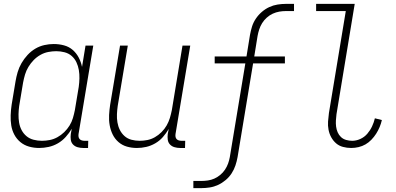

<svg xmlns="http://www.w3.org/2000/svg" viewBox="-20 -755 2040 990"><path d="M182 8Q155 8 130 1Q105 -6 85.5 -22Q66 -38 54 -60.5Q42 -83 38 -108.5Q34 -134 35 -161Q36 -188 40 -215L60 -335Q64 -359 71 -383Q78 -407 91 -429.5Q104 -452 122 -471.5Q140 -491 162 -504Q184 -517 208.5 -522.5Q233 -528 257 -528Q285 -528 310.5 -521Q336 -514 355 -497.5Q374 -481 386 -458Q398 -435 403 -410L421 -520H461L385 -64Q384 -57 385 -50Q386 -43 390.5 -38Q395 -33 402 -31Q409 -29 416 -29H435L434 8H409Q394 8 380 4Q366 0 356.5 -10Q347 -20 345 -34.5Q343 -49 345 -64L350 -91Q337 -69 319 -49Q301 -29 278.5 -16Q256 -3 231 2.5Q206 8 182 8ZM196 -29Q216 -29 236.5 -33Q257 -37 276 -47.5Q295 -58 311 -73.5Q327 -89 338.5 -107.5Q350 -126 356 -146.5Q362 -167 366 -187L386 -307Q389 -329 389.5 -351Q390 -373 386.5 -394Q383 -415 374 -434Q365 -453 349.5 -466.5Q334 -480 313 -485.5Q292 -491 270 -491Q250 -491 229 -487Q208 -483 188.5 -472Q169 -461 153.5 -445Q138 -429 126.5 -410Q115 -391 109 -370.5Q103 -350 99 -329L79 -209Q76 -188 75.5 -166Q75 -144 78.5 -123Q82 -102 91.5 -84Q101 -66 116.5 -53Q132 -40 153 -34.5Q174 -29 196 -29Z M686 8Q659 8 634.5 1Q610 -6 591 -22.5Q572 -39 561 -61.5Q550 -84 545.5 -109.5Q541 -135 542.5 -162Q544 -189 548 -215L599 -520H639L587 -209Q584 -188 583 -166.5Q582 -145 585.5 -124Q589 -103 598 -85Q607 -67 622 -53.5Q637 -40 657.5 -34.5Q678 -29 700 -29Q720 -29 740 -33Q760 -37 778.5 -47.5Q797 -58 813 -74Q829 -90 839.5 -108.5Q850 -127 856 -147Q862 -167 866 -187L921 -520H961L885 -64Q884 -57 885 -50Q886 -43 890.5 -38Q895 -33 902 -31Q909 -29 916 -29H935L934 8H909Q894 8 880 4Q866 0 856.5 -10Q847 -20 845 -34.5Q843 -49 845 -64L850 -90Q837 -68 820 -48.5Q803 -29 780.5 -16Q758 -3 734 2.5Q710 8 686 8Z M977 215V178H1018Q1035 178 1052 175.5Q1069 173 1085 166Q1101 159 1115.5 147Q1130 135 1140 120Q1150 105 1156 88.5Q1162 72 1165 55L1245 -428H1087V-464H1251L1269 -575Q1273 -597 1279.5 -618Q1286 -639 1299 -658.5Q1312 -678 1330 -693.5Q1348 -709 1368.5 -718.5Q1389 -728 1411 -731.5Q1433 -735 1454 -735H1496V-698H1455Q1437 -698 1420 -695Q1403 -692 1386.5 -684.5Q1370 -677 1355.5 -664Q1341 -651 1331.5 -635.5Q1322 -620 1316.5 -603Q1311 -586 1308 -569L1291 -464H1449V-428H1285L1205 55Q1201 77 1194 98Q1187 119 1174.5 138.5Q1162 158 1143.5 173.5Q1125 189 1104.5 198.5Q1084 208 1062 211.5Q1040 215 1019 215Z M1791 8Q1769 8 1748.5 2.5Q1728 -3 1713 -16Q1698 -29 1688 -47Q1678 -65 1674 -86Q1670 -107 1671.5 -128.5Q1673 -150 1676 -172L1763 -698H1610V-735H1809L1715 -166Q1713 -150 1712 -134Q1711 -118 1713 -102.5Q1715 -87 1721 -73Q1727 -59 1738 -48.5Q1749 -38 1764.5 -33.5Q1780 -29 1796 -29Q1817 -29 1838 -38.5Q1859 -48 1874 -65.5Q1889 -83 1898.5 -103.5Q1908 -124 1913 -145L1949 -136Q1945 -118 1937.5 -100Q1930 -82 1919.5 -65.5Q1909 -49 1895 -34.5Q1881 -20 1864.5 -10.5Q1848 -1 1829 3.5Q1810 8 1791 8Z"/></svg>

Font: Iosevka Extralight
Style: Italic
Weight: 200
Italic angle: -9°
Monospace: yes
Designer: Belleve Invis
Foundry: Belleve Invis
Version: Version 32.5.0; ttfautohint (v1.8.4)